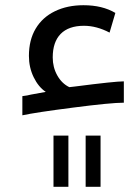

<svg xmlns="http://www.w3.org/2000/svg" viewBox="-20 -429 530 729"><path d="M64.9 -64Q85.4 -66.4 97.2 -69.8L153.8 -80.1Q126 -98.6 107.9 -135.7Q89.8 -172.9 89.8 -216.8Q89.8 -277.3 115.5 -320.3Q141.1 -363.3 188.2 -386.2Q235.4 -409.2 296.9 -409.2Q368.7 -409.2 418 -379.9L396 -305.2Q346.7 -331.1 298.8 -331.1Q240.7 -331.1 210.4 -300.3Q180.2 -269.5 180.2 -210.9Q180.2 -173.3 197.5 -142.6Q214.8 -111.8 243.2 -98.1L265.1 -100.6Q416.5 -120.1 450.2 -120.1V-39.1Q401.4 -39.1 257.8 -20.5Q114.3 -2 64.9 8.8ZM305.2 85.9H361.8V280.3H305.2ZM183.1 85.9H239.7V280.3H183.1Z"/></svg>

Font: DroidArabicKufi
Style: Regular
Weight: 400
Designer: Pascal Zoghbi
Foundry: Ascender Corporation
Version: Version 1.00; ttfautohint (v1.4.1)